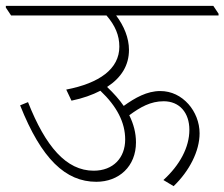

<svg xmlns="http://www.w3.org/2000/svg" viewBox="-47 -642 769 658"><path d="M283 -19C361 -19 419 -72 419 -154C419 -186 411 -217 396 -247C434 -275 469 -295 514 -295C568 -295 602 -256 602 -197C602 -137 569 -76 513 -25L548 -4C602 -56 637 -124 637 -185C637 -223 622 -259 599 -285C574 -313 541 -330 502 -330C457 -330 416 -307 377 -279C362 -301 343 -322 320 -344C369 -376 395 -418 395 -471C395 -512 378 -553 351 -589H702V-595L684 -622H-27V-616L-9 -589H318C348 -554 362 -521 362 -482C362 -406 294 -357 180 -335L198 -297C237 -305 270 -317 297 -331C354 -277 382 -222 382 -164C382 -101 341 -57 274 -57C180 -57 109 -140 49 -292L22 -281C95 -97 178 -19 283 -19Z"/></svg>

Font: Noto Serif Devanagari ExtraLight
Style: Regular
Weight: 200
Designer: Universal Thirst, Indian Type Foundry and the Monotype Design Team
Foundry: Monotype Imaging Inc.
Version: Version 2.004